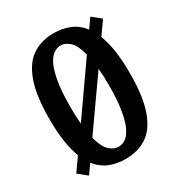

<svg xmlns="http://www.w3.org/2000/svg" viewBox="-170 -827 891 953"><g transform="rotate(-30 275.0 -350.0)"><path d="M275 10Q224 10 183 -7Q142 -24 112 -62L75 -10L25 -50L78 -125Q62 -166 53.5 -221.5Q45 -277 45 -350Q45 -485 73.5 -563.5Q102 -642 153.5 -676Q205 -710 275 -710Q325 -710 366.5 -693Q408 -676 438 -637L475 -690L525 -650L472 -575Q488 -534 496.5 -478.5Q505 -423 505 -350Q505 -215 476.5 -136Q448 -57 396.5 -23.5Q345 10 275 10ZM275 -60Q296 -60 315.5 -73.5Q335 -87 350.5 -119Q366 -151 375.5 -207.5Q385 -264 385 -350Q385 -377 384 -400.5Q383 -424 381 -445L183 -164Q199 -105 223.5 -82.5Q248 -60 275 -60ZM169 -254 366 -535Q351 -595 326 -617.5Q301 -640 275 -640Q254 -640 234.5 -626.5Q215 -613 199.5 -581Q184 -549 174.5 -492.5Q165 -436 165 -350Q165 -323 166 -299Q167 -275 169 -254Z"/></g></svg>

Font: Cuprum
Style: Regular
Weight: 400
Designer: Jovanny Lemonad
Foundry: Jovanny Lemonad
Version: Version 3.000